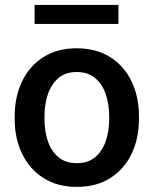

<svg xmlns="http://www.w3.org/2000/svg" viewBox="-20 -729 607 759"><path d="M38.1 -258.3V-269.5Q38.1 -346.2 67.1 -407Q96.2 -467.8 151.1 -502.9Q206.1 -538.1 283.2 -538.1Q360.8 -538.1 416 -502.9Q471.2 -467.8 500.2 -407Q529.3 -346.2 529.3 -269.5V-258.3Q529.3 -181.6 500.2 -121.1Q471.2 -60.5 416.3 -25.4Q361.3 9.8 284.2 9.8Q206.5 9.8 151.6 -25.4Q96.7 -60.5 67.4 -121.1Q38.1 -181.6 38.1 -258.3ZM155.8 -269.5V-258.3Q155.8 -210.4 169.2 -170.9Q182.6 -131.3 210.9 -107.7Q239.3 -84 284.2 -84Q328.1 -84 356.2 -107.7Q384.3 -131.3 397.9 -170.9Q411.6 -210.4 411.6 -258.3V-269.5Q411.6 -316.4 398.2 -356.2Q384.8 -396 356.4 -420.2Q328.1 -444.3 283.2 -444.3Q238.8 -444.3 210.7 -420.2Q182.6 -396 169.2 -356.2Q155.8 -316.4 155.8 -269.5ZM448.2 -709.5V-634.3H116.7V-709.5Z"/></svg>

Font: Vazirmatn RD UI FD Medium
Style: Regular
Weight: 500
Designer: Saber Rastikerdar
Foundry: Saber Rastikerdar
Version: Version 33.003